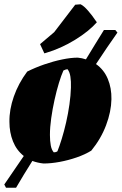

<svg xmlns="http://www.w3.org/2000/svg" viewBox="-26 -751 568 896"><path d="M177 12Q149 9 125 0Q104 33 85 64.5Q66 96 49 125H2L-6 110Q17 77 39.5 43.5Q62 10 85 -23Q51 -50 34.5 -91.5Q18 -133 18 -182Q17 -239 38.5 -300.5Q60 -362 101 -417Q139 -436 181 -450.5Q223 -465 264 -473.5Q305 -482 337 -482Q357 -480 375 -474Q396 -509 417 -543Q438 -577 459 -611H512L522 -599Q499 -566 473.5 -529Q448 -492 422 -452Q459 -426 477 -383Q495 -340 494 -288Q493 -230 469 -166.5Q445 -103 400 -48Q371 -30 332 -16.5Q293 -3 252.5 4.5Q212 12 177 12ZM225 -40Q235 -40 242 -45Q251 -67 262 -102.5Q273 -138 282.5 -179.5Q292 -221 298 -263.5Q304 -306 305 -342Q306 -371 302.5 -393.5Q299 -416 289 -428Q282 -428 270 -422Q260 -400 249 -364Q238 -328 228.5 -285Q219 -242 213 -199.5Q207 -157 207 -121Q207 -93 211 -72Q215 -51 225 -40ZM181 -502 161 -545 227 -601 325 -729 350 -731Q365 -724 385 -701Q405 -678 418 -658L426 -647Q389 -605 324 -565Q259 -525 188 -504Z"/></svg>

Font: Labrada Black
Style: Italic
Weight: 900
Italic angle: -7°
Designer: Mercedes Jáuregui
Foundry: Omnibus-Type Team
Version: Version 1.000; ttfautohint (v1.8.4.7-5d5b)